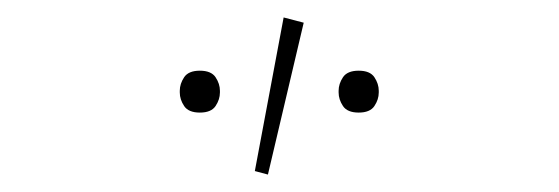

<svg xmlns="http://www.w3.org/2000/svg" viewBox="-20 -771 640 220"><path d="M209 -642Q196 -642 191 -649.5Q186 -657 186 -665V-667Q186 -675 191 -682.5Q196 -690 209 -690Q222 -690 227 -682.5Q232 -675 232 -667V-665Q232 -657 227 -649.5Q222 -642 209 -642ZM391 -642Q378 -642 373 -649.5Q368 -657 368 -665V-667Q368 -675 373 -682.5Q378 -690 391 -690Q404 -690 409 -682.5Q414 -675 414 -667V-665Q414 -657 409 -649.5Q404 -642 391 -642ZM272 -575 305 -751 328 -745 287 -571Z"/></svg>

Font: IBM Plex Serif Thin
Style: Regular
Weight: 100
Designer: Mike Abbink, Paul van der Laan, Pieter van Rosmalen
Foundry: Bold Monday
Version: Version 3.001